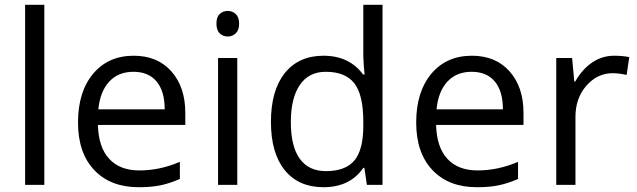

<svg xmlns="http://www.w3.org/2000/svg" viewBox="-20 -780 2689 810"><path d="M167 0H85.9V-759.8H167Z M564.9 9.8Q446.3 9.8 377.7 -62.5Q309.1 -134.8 309.1 -263.2Q309.1 -392.6 372.8 -468.8Q436.5 -544.9 543.9 -544.9Q644.5 -544.9 703.1 -478.8Q761.7 -412.6 761.7 -304.2V-252.9H393.1Q395.5 -158.7 440.7 -109.9Q485.8 -61 567.9 -61Q654.3 -61 738.8 -97.2V-24.9Q695.8 -6.3 657.5 1.7Q619.1 9.8 564.9 9.8ZM543 -477.1Q478.5 -477.1 440.2 -435.1Q401.9 -393.1 395 -318.8H674.8Q674.8 -395.5 640.6 -436.3Q606.4 -477.1 543 -477.1Z M981 0H899.9V-535.2H981ZM893.1 -680.2Q893.1 -708 906.7 -720.9Q920.4 -733.9 940.9 -733.9Q960.4 -733.9 974.6 -720.7Q988.8 -707.5 988.8 -680.2Q988.8 -652.8 974.6 -639.4Q960.4 -626 940.9 -626Q920.4 -626 906.7 -639.4Q893.1 -652.8 893.1 -680.2Z M1517.1 -71.8H1512.7Q1456.5 9.8 1344.7 9.8Q1239.7 9.8 1181.4 -62Q1123 -133.8 1123 -266.1Q1123 -398.4 1181.6 -471.7Q1240.2 -544.9 1344.7 -544.9Q1453.6 -544.9 1511.7 -465.8H1518.1L1514.6 -504.4L1512.7 -542V-759.8H1593.8V0H1527.8ZM1355 -58.1Q1438 -58.1 1475.3 -103.3Q1512.7 -148.4 1512.7 -249V-266.1Q1512.7 -379.9 1474.9 -428.5Q1437 -477.1 1354 -477.1Q1282.7 -477.1 1244.9 -421.6Q1207 -366.2 1207 -265.1Q1207 -162.6 1244.6 -110.4Q1282.2 -58.1 1355 -58.1Z M1991.7 9.8Q1873 9.8 1804.4 -62.5Q1735.8 -134.8 1735.8 -263.2Q1735.8 -392.6 1799.6 -468.8Q1863.3 -544.9 1970.7 -544.9Q2071.3 -544.9 2129.9 -478.8Q2188.5 -412.6 2188.5 -304.2V-252.9H1819.8Q1822.3 -158.7 1867.4 -109.9Q1912.6 -61 1994.6 -61Q2081.1 -61 2165.5 -97.2V-24.9Q2122.6 -6.3 2084.2 1.7Q2045.9 9.8 1991.7 9.8ZM1969.7 -477.1Q1905.3 -477.1 1866.9 -435.1Q1828.6 -393.1 1821.8 -318.8H2101.6Q2101.6 -395.5 2067.4 -436.3Q2033.2 -477.1 1969.7 -477.1Z M2570.8 -544.9Q2606.4 -544.9 2634.8 -539.1L2623.5 -463.9Q2590.3 -471.2 2564.9 -471.2Q2500 -471.2 2453.9 -418.5Q2407.7 -365.7 2407.7 -287.1V0H2326.7V-535.2H2393.6L2402.8 -436H2406.7Q2436.5 -488.3 2478.5 -516.6Q2520.5 -544.9 2570.8 -544.9Z"/></svg>

Font: f02132580
Style: Regular
Weight: 400
Foundry: Ascender Corporation
Version: Version 1.10